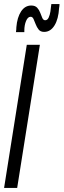

<svg xmlns="http://www.w3.org/2000/svg" viewBox="-28 -919 311 939"><path d="M-8 0 103 -700H167L56 0ZM50 -762Q51 -768 51.5 -774Q52 -780 52 -786Q56 -834 75 -863Q94 -892 125 -892Q144 -892 154 -881Q164 -870 169 -856Q174 -842 179 -831Q184 -820 193 -820Q204 -820 210 -833Q216 -846 218.5 -862.5Q221 -879 222 -891Q222 -891 222.5 -894Q223 -897 223 -899H263Q263 -894 262.5 -889.5Q262 -885 261 -880Q258 -826 238.5 -794.5Q219 -763 188 -763Q170 -763 161 -774.5Q152 -786 146.5 -800.5Q141 -815 136 -826Q131 -837 122 -837Q108 -837 99.5 -816.5Q91 -796 91 -770V-762Z"/></svg>

Font: Georama ExtraCondensed
Style: Italic
Weight: 400
Width: 2
Italic angle: -9°
Designer: Jean-Baptiste Levee
Foundry: Production Type
Version: Version 1.000